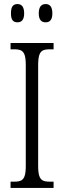

<svg xmlns="http://www.w3.org/2000/svg" viewBox="-20 -926 316 946"><path d="M32 -31H51Q73 -31 84.5 -37Q96 -43 101.5 -59.5Q107 -76 107 -109V-604Q107 -638 101.5 -654.5Q96 -671 84.5 -677Q73 -683 51 -683H32V-714H244V-683H224Q202 -683 190.5 -677Q179 -671 173.5 -654.5Q168 -638 168 -604V-110Q168 -76 173.5 -59.5Q179 -43 190.5 -37Q202 -31 224 -31H244V0H32ZM34 -860Q34 -885 42 -895.5Q50 -906 66 -906Q99 -906 99 -860Q99 -816 66 -816Q50 -816 42 -826Q34 -836 34 -860ZM171 -860Q171 -906 205 -906Q238 -906 238 -860Q238 -816 205 -816Q171 -816 171 -860Z"/></svg>

Font: Noto Serif CondLight
Style: Regular
Weight: 300
Width: 3
Designer: Monotype Design Team
Foundry: Monotype Imaging Inc.
Version: Version 1.001